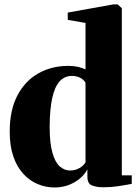

<svg xmlns="http://www.w3.org/2000/svg" viewBox="-20 -838 630 870"><path d="M227 11.5Q187.5 11.5 151 -3.8Q114.5 -19 85.8 -50Q57 -81 40.5 -128.8Q24 -176.5 24 -242Q24 -338.5 58.5 -404.8Q93 -471 153.2 -505.2Q213.5 -539.5 290 -539.5Q313.5 -539.5 334.5 -534.8Q355.5 -530 367.5 -523V-734L287 -748V-781L493 -818H513L532 -801V-43.5H577V-5Q558.5 -1 521 4.8Q483.5 10.5 447.5 10.5Q417 10.5 396.5 2.2Q376 -6 376 -37.5V-71Q365 -49 343.2 -30.2Q321.5 -11.5 291.8 0Q262 11.5 227 11.5ZM297 -65.5Q314.5 -65.5 328.2 -70.8Q342 -76 352 -84.5Q362 -93 367.5 -102V-462.5Q359.5 -477.5 343 -485.8Q326.5 -494 306 -494Q272.5 -494 250.2 -469.5Q228 -445 216.8 -394.5Q205.5 -344 205 -264.5Q205 -189.5 217.5 -145.8Q230 -102 251 -83.8Q272 -65.5 297 -65.5Z"/></svg>

Font: Merriweather 96pt Black
Style: Regular
Weight: 900
Version: Version 2.100